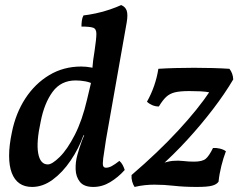

<svg xmlns="http://www.w3.org/2000/svg" viewBox="-20 -730 954 759"><path d="M349 9Q312 9 296 -11Q280 -31 279 -60.5Q278 -90 286 -118Q289 -129 294 -145Q299 -161 305 -176.5Q311 -192 316 -201L348 -403Q343 -427 345 -458Q347 -489 354 -530Q361 -577 361 -596.5Q361 -616 348 -620.5Q335 -625 302 -625Q302 -636 303.5 -648Q305 -660 310 -669Q329 -671 358 -677Q387 -683 414.5 -692.5Q442 -702 459 -710Q476 -703 481 -687.5Q486 -672 481 -642L399 -178Q391 -128 388 -104Q385 -80 388 -73.5Q391 -67 399 -67Q410 -67 422 -73.5Q434 -80 452 -94Q460 -87 465 -77.5Q470 -68 473 -58Q447 -29 415.5 -10Q384 9 349 9ZM375 -453 350 -397Q336 -405 317 -408.5Q298 -412 279 -412Q221 -412 188 -367Q155 -322 141 -250Q123 -168 131 -124Q139 -80 169 -80Q186 -80 216 -109.5Q246 -139 275.5 -196.5Q305 -254 324 -336L343 -416L387 -409L334 -195H310Q291 -142 259 -95Q227 -48 188 -19.5Q149 9 107 9Q77 9 57 -5Q37 -19 26.5 -46.5Q16 -74 16 -114.5Q16 -155 27 -207Q42 -282 80 -340.5Q118 -399 174.5 -433Q231 -467 301 -467Q321 -467 342 -463Q363 -459 375 -453ZM512 9Q506 0 502.5 -12.5Q499 -25 500 -38Q605 -128 684.5 -214Q764 -300 811 -371L813 -364Q794 -368 773 -369Q752 -370 728 -370Q692 -370 671.5 -365Q651 -360 637 -347Q623 -334 608 -309Q594 -309 581.5 -314.5Q569 -320 561 -328Q578 -358 589.5 -391.5Q601 -425 606 -458Q637 -460 672.5 -461Q708 -462 747 -462Q785 -462 821 -461Q857 -460 887 -458Q901 -440 902 -416Q869 -360 822 -298.5Q775 -237 720 -177Q665 -117 605 -64L611 -80Q640 -92 662.5 -94Q685 -96 705 -93.5Q725 -91 747 -91Q780 -91 793.5 -102.5Q807 -114 822 -145Q835 -146 849.5 -142.5Q864 -139 873 -132Q863 -106 855 -74Q847 -42 844 -12Q837 -1 818.5 4Q800 9 758 9Q707 9 668 4.5Q629 0 590 0Q572 0 552.5 2Q533 4 512 9Z"/></svg>

Font: Vollkorn Medium
Style: Italic
Weight: 500
Italic angle: -11°
Designer: Friedrich Althausen
Foundry: Friedrich Althausen
Version: Version 5.000